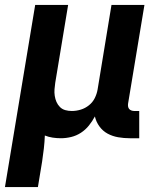

<svg xmlns="http://www.w3.org/2000/svg" viewBox="-31 -550 651 775"><path d="M-11 205 111 -530H244L192 -216Q190 -203 189 -189.5Q188 -176 190 -163Q192 -150 197 -138.5Q202 -127 211 -118Q220 -109 232.5 -105.5Q245 -102 259 -102Q277 -102 295 -107.5Q313 -113 328 -125Q343 -137 351.5 -154Q360 -171 363 -189L419 -530H552L486 -132Q485 -126 486 -120Q487 -114 490.5 -110Q494 -106 499.5 -104Q505 -102 511 -102H531V8H493Q469 8 446 4Q423 0 403.5 -10.5Q384 -21 370.5 -39.5Q357 -58 352 -80Q342 -61 328 -43.5Q314 -26 295.5 -14Q277 -2 256 3Q235 8 215 8Q198 8 181.5 5.5Q165 3 150 -3Q149 23 146 49.5Q143 76 139 102L122 205Z"/></svg>

Font: Iosevka Curly XBdEx
Style: Italic
Weight: 800
Width: 7
Italic angle: -9°
Monospace: yes
Designer: Belleve Invis
Foundry: Belleve Invis
Version: Version 11.1.0; ttfautohint (v1.8.3)